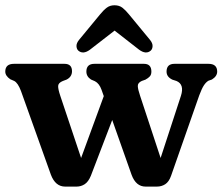

<svg xmlns="http://www.w3.org/2000/svg" viewBox="-22 -700 844 728"><path d="M268.5 7.5H225Q188 7.5 171 -37.5L57.5 -355Q46 -385.5 32 -393L17 -399.5Q-2 -412.5 -2 -428.5Q-2 -458 31 -458H222.5Q251 -458 251 -430Q251 -408.5 230 -398L216.5 -393Q199 -386 198.5 -374Q198 -362 207 -335.5L285.5 -101L371.5 -335.5L363 -359.5Q354.5 -383.5 338 -392L323 -398.5Q305.5 -410 305.5 -428.5Q305.5 -458 336 -458H524Q552 -458 552 -428.5Q552 -417 546.2 -410.5Q540.5 -404 529.5 -398L515.5 -393Q500 -386 500.5 -373.5Q501 -361 509 -337.5L587 -101L664 -336.5Q678 -380 647 -393L631.5 -398Q609.5 -408.5 609.5 -428.5Q609.5 -458 639.5 -458H768.5Q801.5 -458 801.5 -428.5Q801.5 -411 781.5 -398.5L768.5 -394Q759 -388.5 751 -376.2Q743 -364 733.5 -338.5L626.5 -33Q618.5 -10.5 604.5 -1.5Q590.5 7.5 573 7.5H530Q493.5 7.5 477 -37L403.5 -245L322.5 -33.5Q313 -10.5 299 -1.5Q285 7.5 268.5 7.5ZM319 -511.5Q293 -492.5 275 -508Q268.5 -514 268 -525Q267.5 -536 277.5 -548.5L357.5 -645.5Q370.5 -661.5 382.8 -670.8Q395 -680 412 -680Q430 -680 442 -670.8Q454 -661.5 467 -645.5L547 -548.5Q557 -536 556.5 -525Q556 -514 549.5 -508Q531.5 -492.5 505.5 -511.5L412.5 -584Z"/></svg>

Font: Fraunces 72pt S100 SemiBold
Style: Regular
Weight: 600
Version: Version 1.000; ttfautohint (v1.8.3)